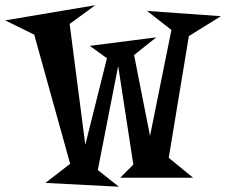

<svg xmlns="http://www.w3.org/2000/svg" viewBox="-57 -709 867 736"><path d="M790 -647 667 -570.8 589.8 -104 683.1 -27.8H403.8L454.1 -78.1L396 -456.1L317.9 -57.1L398.9 6.8L117.2 -7.8L211.9 -81.1L74.2 -576.2L-37.1 -630.9L308.1 -689L210 -617.2L270 -153.8L353 -485.8L287.1 -533.2L542 -565.9L457 -498L518.1 -188L600.1 -594.2L506.8 -667Z"/></svg>

Font: Risque
Style: Regular
Weight: 400
Designer: Astigmatic (AOETI)
Foundry: Astigmatic (AOETI)
Version: Version 1.000